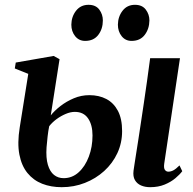

<svg xmlns="http://www.w3.org/2000/svg" viewBox="-20 -767 802 798"><path d="M604 11Q583 11 566.2 3.8Q549.5 -3.5 540.8 -18.5Q532 -33.5 535 -57.5Q536.5 -66.5 539 -84.5Q541.5 -102.5 545.8 -128.2Q550 -154 555 -186.8Q560 -219.5 565.8 -258Q571.5 -296.5 578 -339.5Q584.5 -382.5 591 -429.2Q597.5 -476 604 -525H728L662.5 -86.5Q660 -68 665.5 -60.8Q671 -53.5 679.5 -53.5Q690 -53.5 700.5 -59Q711 -64.5 726 -79.5L737.5 -55.5Q727.5 -42 709.2 -26.5Q691 -11 664.5 0Q638 11 604 11ZM236.5 11Q192 11 155.5 -3.2Q119 -17.5 94.2 -47.8Q69.5 -78 60.5 -125Q51.5 -172 62 -237.5L97.5 -460L41.5 -482.5L45.5 -507L203 -534.5L227.5 -521L191 -287.5Q206.5 -307 231.2 -326.2Q256 -345.5 286.8 -358.5Q317.5 -371.5 351.5 -371.5Q391.5 -371.5 422 -355.5Q452.5 -339.5 470 -306.5Q487.5 -273.5 487.5 -222Q487.5 -173 467.8 -130.5Q448 -88 413 -56.2Q378 -24.5 332.8 -6.8Q287.5 11 236.5 11ZM244.5 -26.5Q280 -26.5 307 -51Q334 -75.5 349.2 -116Q364.5 -156.5 364.5 -204Q364.5 -248 346 -275Q327.5 -302 291 -302Q273 -302 253 -293.5Q233 -285 215 -271.8Q197 -258.5 184.5 -242.5Q180.5 -223 178 -201Q175.5 -179 173.5 -155Q170.5 -110.5 179 -82Q187.5 -53.5 204.5 -40Q221.5 -26.5 244.5 -26.5ZM334 -597Q308 -597 292.2 -616.8Q276.5 -636.5 276.5 -664.5Q277 -698 296.2 -722.5Q315.5 -747 348 -747Q378 -747 392.8 -727Q407.5 -707 407.5 -682Q407.5 -647 388.5 -622Q369.5 -597 334 -597ZM527 -597Q501 -597 485.5 -616.8Q470 -636.5 470 -664.5Q470.5 -698 489.5 -722.5Q508.5 -747 541 -747Q571 -747 586 -727Q601 -707 601 -682Q600.5 -647 581.5 -622Q562.5 -597 527 -597Z"/></svg>

Font: Merriweather 96pt SemiBold
Style: Italic
Weight: 600
Italic angle: -7.8°
Version: Version 2.101